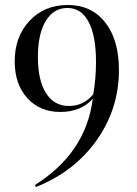

<svg xmlns="http://www.w3.org/2000/svg" viewBox="-20 -734 551 770"><path d="M252 -714Q347 -714 402 -644Q457 -574 457 -453Q457 -298 367.5 -171.5Q278 -45 124 16L120 8Q325 -121 352 -338Q305 -285 222 -285Q140 -285 89.5 -340.5Q39 -396 39 -488Q39 -587 98.5 -650.5Q158 -714 252 -714ZM250 -702Q195 -702 163.5 -650Q132 -598 132 -506Q132 -412 164.5 -360.5Q197 -309 256 -309Q316 -309 354 -356Q365 -417 365 -486Q365 -590 335.5 -646Q306 -702 250 -702Z"/></svg>

Font: Libre Caslon Display
Style: Regular
Weight: 400
Designer: Pablo Impallari, Rodrigo Fuenzalida
Foundry: Pablo Impallari, Rodrigo Fuenzalida
Version: Version 1.002